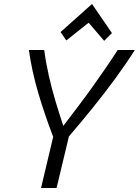

<svg xmlns="http://www.w3.org/2000/svg" viewBox="-20 -944 697 964"><path d="M186 0 247 -257Q204 -369 172 -477.5Q140 -586 125 -693H202Q210 -631 225 -564.5Q240 -498 259.5 -433Q279 -368 298 -312Q336 -362 373.5 -411.5Q411 -461 446 -510Q481 -559 512.5 -605Q544 -651 571 -693H657Q612 -622 558 -548.5Q504 -475 445.5 -402.5Q387 -330 326 -259L264 0ZM313 -741 284 -783 442 -924 542 -778 503 -739 425 -830Z"/></svg>

Font: Ubuntu Sans Mono
Style: Italic
Weight: 400
Italic angle: -13.5°
Monospace: yes
Designer: Dalton Maag Ltd
Foundry: Dalton Maag Ltd
Version: Version 1.006